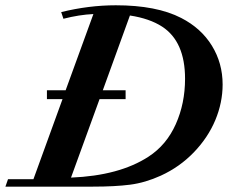

<svg xmlns="http://www.w3.org/2000/svg" viewBox="-48 -696 850 716"><path d="M-27.8 0 -18.1 -27.8H76.7L185.1 -326.2H127V-359.4H196.8L300.3 -643.6Q247.1 -641.1 188.5 -626L180.2 -650.9Q283.2 -676.3 383.8 -676.3Q536.1 -676.3 627.9 -628.9Q702.1 -590.8 742.2 -525.6Q782.2 -460.4 782.2 -380.9Q782.2 -313.5 754.9 -248Q727.5 -182.6 674.8 -127.9Q622.1 -73.2 551.8 -41Q493.7 -14.6 437.3 -7.3Q380.9 0 298.3 0ZM420.4 -326.2H323.2L216.8 -33.7Q397 -41 505.9 -111.8Q572.8 -155.3 607.4 -232.7Q642.1 -310.1 642.1 -402.3Q642.1 -541 556.6 -596.7Q509.8 -627 436.5 -638.2L335.4 -359.4H420.4Z"/></svg>

Font: Elstob 14pt
Style: Bold Italic
Weight: 700
Italic angle: -20°
Designer: Peter S. Baker
Version: Version 1.015